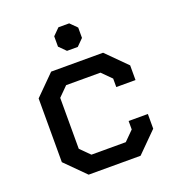

<svg xmlns="http://www.w3.org/2000/svg" viewBox="-125 -774 792 872"><g transform="rotate(-20 271.0 -338.0)"><path d="M60 -95V-403L155 -498H406L502 -402V-331H409V-372L364 -417H198L153 -372V-126L198 -81H364L409 -126V-167H502V-96L406 0H155ZM223 -594V-644L255 -676H307L339 -644V-594L307 -562H255Z"/></g></svg>

Font: Chakra Petch Medium
Style: Regular
Weight: 500
Designer: Katatrad Aksorn Co.,Ltd.
Foundry: Cadson Demak Co.,Ltd.
Version: Version 1.000; ttfautohint (v1.6)